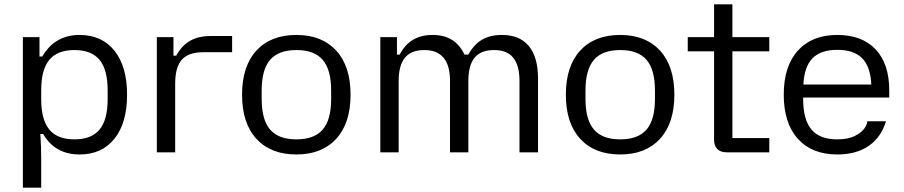

<svg xmlns="http://www.w3.org/2000/svg" viewBox="-20 -706 4192 890"><path d="M86 -534H163V-444H176Q234 -544 349 -544Q452 -544 510.5 -471Q569 -398 569 -267Q569 -136 510.5 -63Q452 10 349 10Q235 10 180 -85H167Q171 -31 171 31V164H86ZM325 -60Q404 -60 441.5 -105.5Q479 -151 479 -246V-288Q479 -383 441.5 -428.5Q404 -474 325 -474Q246 -474 208.5 -428.5Q171 -383 171 -288V-246Q171 -151 208.5 -105.5Q246 -60 325 -60Z M707 -534H784V-448H797Q822 -494 860.5 -516.5Q899 -539 956 -539H1056V-464H923Q854 -464 823 -429.5Q792 -395 792 -317V0H707Z M1102 -267Q1102 -399 1168.5 -471.5Q1235 -544 1354 -544Q1472 -544 1538.5 -471.5Q1605 -399 1605 -267Q1605 -135 1538.5 -62.5Q1472 10 1354 10Q1235 10 1168.5 -62.5Q1102 -135 1102 -267ZM1354 -60Q1437 -60 1476 -105.5Q1515 -151 1515 -247V-287Q1515 -383 1476 -428.5Q1437 -474 1354 -474Q1271 -474 1232 -428.5Q1193 -383 1193 -287V-247Q1193 -151 1232 -105.5Q1271 -60 1354 -60Z M1947 -474Q1886 -474 1857 -438.5Q1828 -403 1828 -331V0H1743V-534H1820V-453H1833Q1879 -544 1985 -544Q2039 -544 2075.5 -521Q2112 -498 2133 -453H2151Q2176 -499 2213.5 -521.5Q2251 -544 2307 -544Q2389 -544 2431.5 -492.5Q2474 -441 2474 -341V0H2388V-331Q2388 -403 2359 -438.5Q2330 -474 2270 -474Q2209 -474 2180 -438.5Q2151 -403 2151 -331V0H2066V-331Q2066 -474 1947 -474Z M2603 -267Q2603 -399 2669.5 -471.5Q2736 -544 2855 -544Q2973 -544 3039.5 -471.5Q3106 -399 3106 -267Q3106 -135 3039.5 -62.5Q2973 10 2855 10Q2736 10 2669.5 -62.5Q2603 -135 2603 -267ZM2855 -60Q2938 -60 2977 -105.5Q3016 -151 3016 -247V-287Q3016 -383 2977 -428.5Q2938 -474 2855 -474Q2772 -474 2733 -428.5Q2694 -383 2694 -287V-247Q2694 -151 2733 -105.5Q2772 -60 2855 -60Z M3290 -59V-468H3168V-534H3290V-686H3375V-534H3546V-468H3375V-66H3546V0H3348Q3320 0 3305 -15Q3290 -30 3290 -59Z M3613 -267Q3613 -399 3678.5 -471.5Q3744 -544 3861 -544Q3976 -544 4039 -477Q4102 -410 4102 -287V-254H3703V-247Q3703 -151 3741.5 -105.5Q3780 -60 3861 -60Q3910 -60 3941 -75Q3972 -90 3986 -109.5Q4000 -129 4000 -143V-144H4087Q4064 -69 4006.5 -29.5Q3949 10 3861 10Q3744 10 3678.5 -62.5Q3613 -135 3613 -267ZM4019 -314Q4015 -397 3976.5 -436Q3938 -475 3861 -475Q3785 -475 3746.5 -436Q3708 -397 3704 -314Z"/></svg>

Font: Mozilla Text BETA
Style: Regular
Weight: 400
Designer: Studio DRAMA
Foundry: Studio DRAMA
Version: Version 0.100